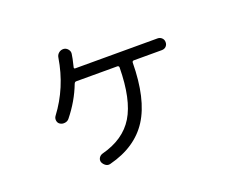

<svg xmlns="http://www.w3.org/2000/svg" viewBox="-107 -798 1213 1004"><g transform="rotate(-20 500.0 -296.0)"><path d="M806.6 -504.9Q820.3 -504.9 830.1 -495.6Q839.8 -486.3 839.8 -472.2Q839.8 -458 830.6 -448.7Q821.3 -439.5 806.6 -439.5H651.4Q642.6 -439.5 641.6 -430.7Q639.6 -228.5 569.8 -119.6Q500 -10.7 350.6 27.3Q336.9 31.2 325.2 23.4Q313.5 15.6 307.6 2Q303.7 -10.7 310.5 -22Q317.4 -33.2 330.1 -37.1Q455.1 -69.3 510.7 -160.6Q566.4 -252 568.4 -429.7Q568.4 -438.5 559.6 -439.5H330.1Q322.3 -439.5 318.4 -429.7Q286.1 -344.7 224.6 -268.6Q215.8 -257.8 200.7 -255.9Q185.5 -253.9 173.8 -261.7Q163.1 -268.6 161.1 -282.2Q159.2 -295.9 167 -306.6Q259.8 -429.7 285.2 -587.9Q287.1 -602.5 298.8 -612.3Q310.5 -622.1 326.2 -621.1Q339.8 -620.1 349.6 -608.4Q359.4 -596.7 357.4 -583Q355.5 -564.5 342.8 -512.7Q340.8 -504.9 349.6 -504.9Z"/></g></svg>

Font: Rounded Mgen+ 1mn regular
Style: Regular
Weight: 400
Designer: [Source Han Sans]
Ryoko NISHIZUKA  (kana & ideographs); Paul D. Hunt (Latin, Greek & Cyrillic); Wenlong ZHANG  (bopomofo
Version: Version 1.059.20150602